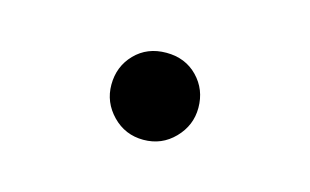

<svg xmlns="http://www.w3.org/2000/svg" viewBox="-34 -482 392 243"><g transform="rotate(15 162.5 -360.0)"><path d="M105 -360Q105 -384 121 -400.5Q137 -417 162 -417Q187 -417 203 -400.5Q219 -384 219 -360Q219 -337 202.5 -320Q186 -303 162 -303Q138 -303 121.5 -320Q105 -337 105 -360Z"/></g></svg>

Font: GL-CurulMinamoto Light
Style: Regular
Weight: 300
Designer: Eunice (kana); Ryoko NISHIZUKA 西塚涼子 (ideographs); Frank Grießhammer (Latin, Greek & Cyrillic); Wenlong ZHANG
Foundry: Gutenberg Labo; Adobe
Version: Version 1.002